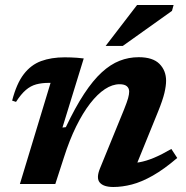

<svg xmlns="http://www.w3.org/2000/svg" viewBox="-20 -735 744 767"><path d="M44 -328 28.5 -333Q46 -401 74.8 -438.5Q103.5 -476 144.2 -491Q185 -506 238.5 -506Q252.5 -506 264.2 -505.5Q276 -505 287.8 -504.2Q299.5 -503.5 314.5 -501.5L229.5 -225.5L243 -227Q280.5 -306 316 -360Q351.5 -414 386.5 -446Q421.5 -478 457.8 -492.2Q494 -506.5 534 -506.5Q590.5 -506.5 617 -479.8Q643.5 -453 643.5 -412.5Q643.5 -392 636.8 -363.5Q630 -335 612 -290.5L511 -42L483.5 -83.5Q510 -82 536.8 -86.8Q563.5 -91.5 594.8 -104.5Q626 -117.5 664.5 -140L688 -104Q635.5 -59 590.5 -33.5Q545.5 -8 506.8 2Q468 12 433 12Q393.5 12 378.5 -5.8Q363.5 -23.5 379.5 -62.5L475.5 -297.5Q487.5 -327.5 491.8 -343Q496 -358.5 496 -369Q496 -382.5 486.8 -390.5Q477.5 -398.5 457.5 -398.5Q429 -398.5 399.2 -379Q369.5 -359.5 340.2 -321.8Q311 -284 284.2 -229.8Q257.5 -175.5 235.5 -106.5L201 0H59.5L182 -404Q181 -404 179.2 -404Q177.5 -404 176 -404Q147 -404 124.8 -398Q102.5 -392 83.2 -375.5Q64 -359 44 -328ZM402 -551.5 527.5 -715H673.5L667 -691.5L470.5 -551.5Z"/></svg>

Font: Newsreader 9pt SemiBold
Style: Italic
Weight: 600
Italic angle: -17°
Designer: Hugues Gentile
Foundry: Production Type
Version: Version 1.003